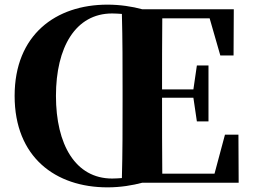

<svg xmlns="http://www.w3.org/2000/svg" viewBox="-20 -787 1088 827"><path d="M221 -374C221 -583 305 -729 463 -729C477 -729 491 -728 505 -727C508 -617 508 -506 508 -395V-351C508 -239 508 -128 505 -20C491 -19 477 -18 463 -18C305 -18 221 -164 221 -374ZM949 -207 904 -39H679C678 -143 678 -249 678 -360V-366H813L828 -264H878V-505H828L813 -402H678C678 -507 678 -609 679 -708H883L929 -548H986L987 -747H593C550 -759 496 -767 443 -767C220 -767 43 -637 43 -374C43 -110 219 20 443 20C500 20 552 11 593 0H1008L1007 -207Z"/></svg>

Font: GenKiMin2 TW H
Style: Regular
Weight: 900
Version: Version 2.100;PS 2.1;hotconv 16.6.51;makeotf.lib2.5.65220 DE